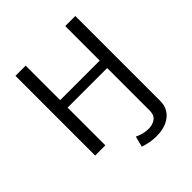

<svg xmlns="http://www.w3.org/2000/svg" viewBox="-234 -848 1184 1184"><g transform="rotate(-45 358.0 -255.5)"><path d="M95 0V-695H184V-394H529V-695H617V46Q617 109 571 146.5Q525 184 445 184Q394 184 337 165L355 95Q399 117 446 117Q480 117 504.5 99.5Q529 82 529 42V-329H184V0Z"/></g></svg>

Font: Coval
Style: Light
Weight: 300
Foundry: Context Ltd
Version: Version 001.000